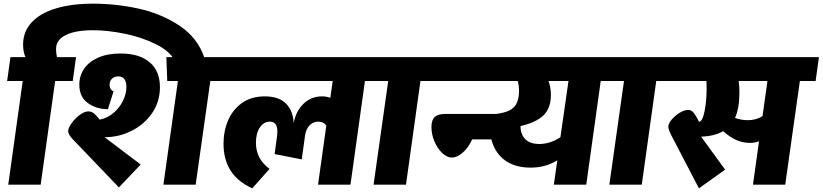

<svg xmlns="http://www.w3.org/2000/svg" viewBox="-20 -1008 4490 1048"><path d="M1096 -692 937 -672Q909 -728 831.5 -766.5Q754 -805 660.5 -824Q567 -843 489 -843Q391 -843 338.5 -816.5Q286 -790 286 -741Q286 -716 291 -696H395L377 -566H281L202 0H25L104 -566H19L37 -696H119Q106 -725 106 -765Q106 -835 152.5 -885.5Q199 -936 285 -962Q371 -988 488 -988Q613 -988 736.5 -961Q860 -934 959.5 -868Q1059 -802 1096 -692Z M853 -532Q853 -453 810.5 -391Q768 -329 698.5 -294Q629 -259 551 -259L748 -110L629 15L379 -246Q352 -274 352 -292Q352 -309 370.5 -335Q389 -361 415 -380.5Q441 -400 463 -400Q480 -400 494.5 -387.5Q509 -375 524 -355Q566 -363 599.5 -391.5Q633 -420 651.5 -458.5Q670 -497 670 -534Q670 -561 659 -576Q648 -591 626 -591Q604 -591 591 -578Q578 -565 578 -546Q578 -532 584.5 -522Q591 -512 600 -510L569 -412Q506 -412 459.5 -445.5Q413 -479 413 -546Q413 -594 439 -632.5Q465 -671 516 -693.5Q567 -716 638 -716Q740 -716 796.5 -668.5Q853 -621 853 -532ZM1214 -566H1128L1048 0H872L951 -566H893L888 -696H1232Z M2058 -566H1972L1893 0H1716L1761 -322Q1747 -344 1717 -344Q1689 -344 1669.5 -323.5Q1650 -303 1645 -268L1627 -138L1479 -167L1492 -264Q1494 -282 1494 -290Q1494 -344 1453 -344Q1420 -344 1398.5 -312.5Q1377 -281 1377 -229Q1377 -185 1395 -150Q1413 -115 1451 -86L1357 20Q1276 -17 1238 -78Q1200 -139 1200 -223Q1200 -294 1226 -353Q1252 -412 1302.5 -447Q1353 -482 1425 -482Q1504 -482 1542.5 -441Q1581 -400 1583 -335Q1594 -400 1636 -441Q1678 -482 1738 -482Q1762 -482 1783 -474L1796 -566H1172L1190 -696H2077Z M2361 -566H2275L2196 0H2019L2099 -566H2013L2031 -696H2380Z M2335 -696H2683L2665 -566H2317ZM2335 -315Q2335 -352 2352.5 -369Q2370 -386 2409 -386H2768L2749 -247H2557Q2537 -202 2506 -175Q2475 -148 2446 -148Q2420 -148 2394 -172.5Q2368 -197 2351.5 -235.5Q2335 -274 2335 -315Z M3345 -566H3259L3180 0H3003L3022 -133Q2958 -93 2876 -93Q2769 -93 2710 -156Q2651 -219 2651 -340Q2651 -354 2653 -382Q2711 -387 2745 -398.5Q2779 -410 2796 -437Q2813 -464 2813 -512Q2813 -541 2806 -566H2624L2642 -696H3364ZM3083 -566H2974Q2987 -529 2987 -490Q2987 -416 2945 -377Q2903 -338 2821 -320Q2821 -298 2827 -281Q2837 -252 2861.5 -237Q2886 -222 2923 -222Q2983 -222 3039 -259Z M3648 -566H3562L3483 0H3306L3386 -566H3300L3318 -696H3667Z M4432 -566H4346L4266 0H4090L4123 -237Q4101 -228 4073 -228Q4037 -228 4002 -242.5Q3967 -257 3927 -292Q3881 -265 3807 -262L3938 -82L3795 20L3657 -245Q3643 -271 3635.5 -288Q3628 -305 3628 -317Q3628 -333 3646 -355Q3664 -377 3690 -392.5Q3716 -408 3736 -408Q3753 -408 3765 -394Q3777 -380 3796 -343Q3815 -346 3826 -402Q3837 -458 3837 -525Q3837 -552 3836 -566H3605L3623 -696H4450ZM4169 -566H4012Q4016 -539 4016 -503Q4016 -418 3992 -364Q4027 -352 4062 -352Q4107 -352 4142 -374Z"/></svg>

Font: FiraGO Heavy
Style: Italic
Weight: 900
Italic angle: -8°
Designer: bBox Type GmbH
Foundry: bBox Type GmbH
Version: Version 1.001